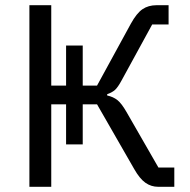

<svg xmlns="http://www.w3.org/2000/svg" viewBox="-20 -718 732 738"><path d="M93 -698H177V-389H234V-543H298V-389H353L483 -627Q505 -667 527.5 -682.5Q550 -698 582 -698H628V-624H565L448 -410Q433 -382 421.5 -372Q410 -362 392 -356V-351Q415 -346 431 -333.5Q447 -321 466 -288L589 -74H650V0H588Q561 0 539 -15.5Q517 -31 496 -68L353 -317H298V-163H234V-317H177V0H93Z"/></svg>

Font: IBM Plex Sans
Style: Regular
Weight: 400
Designer: Mike Abbink, Paul van der Laan, Pieter van Rosmalen
Foundry: Bold Monday
Version: Version 3.005